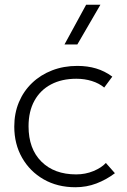

<svg xmlns="http://www.w3.org/2000/svg" viewBox="-20 -772 535 807"><path d="M297 15Q221.5 15 163.5 -18.2Q105.5 -51.5 72.8 -109Q40 -166.5 40 -240Q40 -296 59.5 -342.5Q79 -389 114.8 -423.2Q150.5 -457.5 199 -476.2Q247.5 -495 305 -495Q348 -495 384 -484.2Q420 -473.5 452 -450L418 -404Q396.5 -422 366 -431.5Q335.5 -441 301 -441Q239.5 -441 194.5 -417.2Q149.5 -393.5 124.8 -348.8Q100 -304 100 -241Q100 -146.5 154 -92.8Q208 -39 300 -39Q339 -39 372.8 -53Q406.5 -67 425 -87L463 -44Q426.5 -16.5 385 -0.8Q343.5 15 297 15ZM251 -585 342 -752H402L305 -585Z"/></svg>

Font: Geologica Roman Thin
Style: Regular
Weight: 250
Designer: Sindre Bremnes, Frode Helland
Foundry: Monokrom Skriftforlag AS
Version: Version 1.010;gftools[0.9.28]